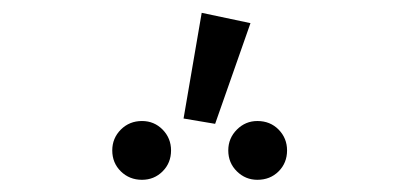

<svg xmlns="http://www.w3.org/2000/svg" viewBox="-20 -922 640 307"><path d="M302.5 -901.5 380.5 -885 324 -724 273.5 -732.5ZM207 -728.5Q226.5 -728.5 240 -714.8Q253.5 -701 253.5 -681.5Q253.5 -661.5 240 -648Q226.5 -634.5 207 -634.5Q187 -634.5 173.2 -648Q159.5 -661.5 159.5 -681.5Q159.5 -701 173.2 -714.8Q187 -728.5 207 -728.5ZM391.5 -728.5Q412 -728.5 425.5 -714.8Q439 -701 439 -681.5Q439 -661.5 425.5 -648Q412 -634.5 391.5 -634.5Q372.5 -634.5 358.8 -648Q345 -661.5 345 -681.5Q345 -701 358.8 -714.8Q372.5 -728.5 391.5 -728.5Z"/></svg>

Font: Fira Code Light Light
Style: Regular
Weight: 300
Monospace: yes
Version: Version 5.002